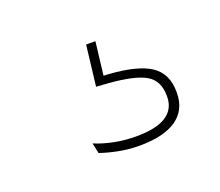

<svg xmlns="http://www.w3.org/2000/svg" viewBox="-50 -67 368 321"><g transform="rotate(-20 134.0 94.0)"><path d="M142.5 -1 134.5 66.5 123.5 57Q126.5 57.5 133.8 57.8Q141 58 146 58.5Q195.5 62 218.2 77.2Q241 92.5 241 125V126.5Q241 157 218.2 172.8Q195.5 188.5 153 188.5Q133 188.5 114.5 184.8Q96 181 83.5 176.5L79.5 158Q95 164.5 113.5 168.2Q132 172 152.5 172Q188.5 172 206 160.5Q223.5 149 223.5 127V125.5Q223.5 98.5 204 87.2Q184.5 76 139 72.5Q134.5 72 129 71.8Q123.5 71.5 117.5 71L126 -1Z"/></g></svg>

Font: Anek Bangla Thin
Style: Regular
Weight: 250
Designer: Sulekha Rajkumar (Bangla), Yesha Goshar (Latin)
Foundry: Ek Type
Version: Version 1.003